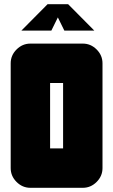

<svg xmlns="http://www.w3.org/2000/svg" viewBox="-20 -896 540 916"><path d="M82 -750 207 -876H305L430 -750H287L256 -813L225 -750ZM281 -188V-500H219V-188ZM469 -94Q469 -56 441 -28Q413 0 375 0H125Q87 0 59 -28Q31 -56 31 -94V-594Q31 -632 59 -660Q87 -688 125 -688H375Q413 -688 441 -660Q469 -632 469 -594Z"/></svg>

Font: CostaRica
Style: Normal
Weight: 900
Version: Version 1.3